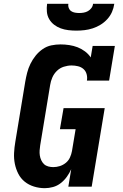

<svg xmlns="http://www.w3.org/2000/svg" viewBox="-20 -975 640 1003"><path d="M214 8Q185 8 157.5 -0.5Q130 -9 109 -26Q88 -43 75.5 -67.5Q63 -92 57.5 -119.5Q52 -147 53.5 -176Q55 -205 60 -234L112 -549Q116 -572 122 -595.5Q128 -619 139 -641.5Q150 -664 166 -684Q182 -704 203 -718.5Q224 -733 248 -738Q272 -743 296 -743Q319 -743 342 -739.5Q365 -736 385.5 -728Q406 -720 424 -706.5Q442 -693 454 -675L464 -735H580L550 -554H434Q437 -571 432.5 -587.5Q428 -604 416 -614.5Q404 -625 387.5 -629Q371 -633 354 -633Q334 -633 313.5 -626.5Q293 -620 277.5 -605Q262 -590 253.5 -570.5Q245 -551 242 -531L190 -216Q188 -203 187 -189.5Q186 -176 188 -163Q190 -150 195.5 -138Q201 -126 210 -117.5Q219 -109 232 -105.5Q245 -102 258 -102Q276 -102 293 -107.5Q310 -113 324 -124.5Q338 -136 345.5 -152.5Q353 -169 356 -186L375 -300H293L312 -410H527L459 0H337L352 -91Q343 -71 329.5 -52Q316 -33 297.5 -18.5Q279 -4 257 2Q235 8 214 8ZM379 -815Q358 -815 337 -817.5Q316 -820 297 -827Q278 -834 262.5 -846Q247 -858 237 -875Q227 -892 225 -913Q223 -934 226 -955H337Q335 -944 339 -933.5Q343 -923 351.5 -917Q360 -911 371.5 -909Q383 -907 394 -907Q405 -907 417 -909Q429 -911 439.5 -917Q450 -923 457.5 -933Q465 -943 466 -955H577Q574 -933 565 -912.5Q556 -892 540.5 -875Q525 -858 505.5 -846Q486 -834 464.5 -827Q443 -820 421.5 -817.5Q400 -815 379 -815Z"/></svg>

Font: Iosevka Slab XBdExObl
Style: Regular
Weight: 800
Width: 7
Italic angle: -9°
Monospace: yes
Designer: Belleve Invis
Foundry: Belleve Invis
Version: Version 11.1.0; ttfautohint (v1.8.3)